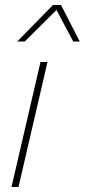

<svg xmlns="http://www.w3.org/2000/svg" viewBox="-20 -748 339 768"><path d="M170 -500 54 0H26L142 -500ZM49 -582 192 -728H224L299 -582H273L206 -708L79 -582Z"/></svg>

Font: Work Sans ExtraLight
Style: Italic
Weight: 200
Italic angle: -13°
Designer: Wei Huang
Foundry: Wei Huang
Version: Version 2.012; ttfautohint (v1.8.3)